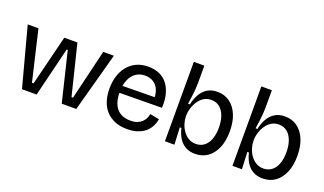

<svg xmlns="http://www.w3.org/2000/svg" viewBox="-71 -1131 2664 1579"><g transform="rotate(20 1261.5 -341.0)"><path d="M160 0 22 -517H116L219 -78H233L342 -517H457L565 -78H578L683 -517H776L635 0H508L403 -433H394L288 0Z M1083 13Q1022 13 975.5 -6Q929 -25 897.5 -59.5Q866 -94 850 -142.5Q834 -191 834 -251Q834 -311 849.5 -361.5Q865 -412 896 -450Q927 -488 972 -509Q1017 -530 1075 -530Q1127 -530 1169 -512.5Q1211 -495 1240 -459.5Q1269 -424 1283.5 -371.5Q1298 -319 1294 -250L891 -246V-308L1236 -312L1208 -271Q1212 -331 1196.5 -371Q1181 -411 1149.5 -431.5Q1118 -452 1075 -452Q1028 -452 994 -428Q960 -404 941.5 -359.5Q923 -315 923 -252Q923 -160 964.5 -111Q1006 -62 1085 -62Q1119 -62 1143 -71Q1167 -80 1183 -95Q1199 -110 1208.5 -129Q1218 -148 1222 -169L1303 -153Q1296 -115 1279 -84.5Q1262 -54 1234.5 -32.5Q1207 -11 1169 1Q1131 13 1083 13Z M1677 13Q1628 13 1592.5 -7.5Q1557 -28 1534.5 -64.5Q1512 -101 1501 -149H1487L1494 0H1411V-250V-695H1503V-540Q1503 -514 1500.5 -483.5Q1498 -453 1493.5 -421Q1489 -389 1484 -355H1500Q1510 -403 1531.5 -442.5Q1553 -482 1589.5 -506Q1626 -530 1679 -530Q1743 -530 1789 -496Q1835 -462 1860 -401.5Q1885 -341 1885 -258Q1885 -175 1859.5 -114.5Q1834 -54 1788 -20.5Q1742 13 1677 13ZM1656 -66Q1698 -66 1728.5 -89.5Q1759 -113 1774.5 -156Q1790 -199 1790 -256Q1790 -313 1774.5 -356.5Q1759 -400 1729 -425Q1699 -450 1655 -450Q1623 -450 1598 -437Q1573 -424 1555 -402.5Q1537 -381 1525.5 -356Q1514 -331 1508.5 -306Q1503 -281 1503 -261V-250Q1503 -222 1513 -189.5Q1523 -157 1542.5 -129Q1562 -101 1590.5 -83.5Q1619 -66 1656 -66Z M2268 13Q2219 13 2183.5 -7.5Q2148 -28 2125.5 -64.5Q2103 -101 2092 -149H2078L2085 0H2002V-250V-695H2094V-540Q2094 -514 2091.5 -483.5Q2089 -453 2084.5 -421Q2080 -389 2075 -355H2091Q2101 -403 2122.5 -442.5Q2144 -482 2180.5 -506Q2217 -530 2270 -530Q2334 -530 2380 -496Q2426 -462 2451 -401.5Q2476 -341 2476 -258Q2476 -175 2450.5 -114.5Q2425 -54 2379 -20.5Q2333 13 2268 13ZM2247 -66Q2289 -66 2319.5 -89.5Q2350 -113 2365.5 -156Q2381 -199 2381 -256Q2381 -313 2365.5 -356.5Q2350 -400 2320 -425Q2290 -450 2246 -450Q2214 -450 2189 -437Q2164 -424 2146 -402.5Q2128 -381 2116.5 -356Q2105 -331 2099.5 -306Q2094 -281 2094 -261V-250Q2094 -222 2104 -189.5Q2114 -157 2133.5 -129Q2153 -101 2181.5 -83.5Q2210 -66 2247 -66Z"/></g></svg>

Font: Bricolage Grotesque 36pt
Style: Regular
Weight: 400
Designer: Mathieu Triay
Foundry: Atelier Triay
Version: Version 1.001;gftools[0.9.33.dev8+g029e19f]